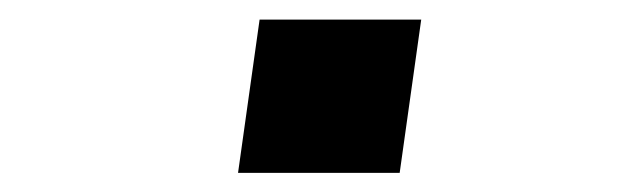

<svg xmlns="http://www.w3.org/2000/svg" viewBox="-20 -471 640 196"><path d="M223 -294.5 245 -451H410L388 -294.5Z"/></svg>

Font: Chivo Mono Medium
Style: Italic
Weight: 500
Italic angle: -8.05°
Monospace: yes
Designer: Hector Gatti
Foundry: Omnibus-Type
Version: Version 1.008